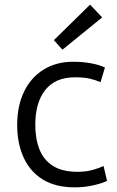

<svg xmlns="http://www.w3.org/2000/svg" viewBox="-20 -796 505 827"><path d="M302 11Q220 11 165 -22.5Q110 -56 82 -117Q54 -178 54 -258Q54 -339 83 -400Q112 -461 166.5 -495.5Q221 -530 296 -530Q337 -530 374 -523Q411 -516 432 -505L413 -442Q393 -451 368 -457Q343 -463 302 -463Q219 -463 175.5 -409Q132 -355 132 -258Q132 -198 150 -152.5Q168 -107 208 -81.5Q248 -56 314 -56Q353 -56 382.5 -65Q412 -74 426 -81L441 -17Q422 -7 383 2Q344 11 302 11ZM249 -582 212 -623 368 -776 420 -721Z"/></svg>

Font: Ubuntu Sans
Style: Regular
Weight: 400
Designer: Dalton Maag Ltd
Foundry: Dalton Maag Ltd
Version: Version 1.006; ttfautohint (v1.8.4.7-5d5b)